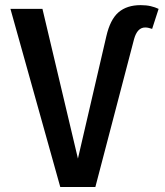

<svg xmlns="http://www.w3.org/2000/svg" viewBox="-20 -743 655 763"><path d="M584.6 -628.2Q577.4 -630.3 571 -632.1Q564.6 -633.8 556.9 -633.8Q525.6 -633.8 512.8 -587.7L359 0H219.5L21.5 -707.7H148.7L289.7 -112.8L402.6 -599Q417.9 -665.6 451 -694.1Q484.1 -722.6 539 -722.6Q561.5 -722.6 579 -718.5Q596.4 -714.4 610.3 -707.7Z"/></svg>

Font: Fira Code Medium
Style: Regular
Weight: 500
Designer: Carrois Corporate, Edenspiekermann AG, Nikita Prokopov
Foundry: Carrois Corporate, Edenspiekermann AG, Nikita Prokopov
Version: Version 6.002